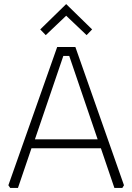

<svg xmlns="http://www.w3.org/2000/svg" viewBox="-20 -920 648 940"><path d="M21 -13 260 -690H349L587 -13L579 0H540L474 -194H134L68 0H30ZM151 -238H458L319 -646H290ZM177 -776 304 -900 431 -776 404 -748 304 -843 204 -748Z"/></svg>

Font: Oxanium ExtraLight ExtraLight
Style: Regular
Weight: 250
Version: Version 2.000